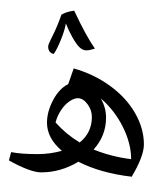

<svg xmlns="http://www.w3.org/2000/svg" viewBox="-20 -853 671 800"><path d="M151.4 -134.8Q106.9 -134.8 17.1 -184.6L26.4 -219.2Q67.9 -210.9 136.7 -210.9Q188.5 -210.9 237.8 -224.6Q175.8 -277.3 175.8 -341.8Q175.8 -387.7 201.2 -435.8Q226.6 -483.9 264.2 -502.4L287.1 -567.9Q370.6 -544.4 437.7 -495.8Q504.9 -447.3 542.2 -382.8Q579.6 -318.4 579.6 -251Q579.6 -202.6 528.8 -116.7Q398.9 -131.8 306.6 -179.2Q233.4 -134.8 151.4 -134.8ZM362.8 -365.7Q362.8 -394.5 344.5 -419.2Q326.2 -443.8 304.2 -443.8Q288.6 -443.8 269.5 -430.9Q250.5 -418 234.9 -394.8Q219.2 -371.6 211.4 -342.8Q254.9 -293.9 312 -259.3Q362.8 -300.3 362.8 -365.7ZM526.4 -189.9Q526.4 -255.4 491.5 -325Q456.5 -394.5 399.9 -442.9Q421.9 -404.8 421.9 -362.8Q421.9 -287.6 370.1 -230Q444.8 -199.7 526.4 -189.9ZM267.6 -616.7ZM335 -73.2ZM204.1 -628.4Q194.8 -629.4 187.7 -637.2Q180.7 -645 180.7 -659.7Q180.7 -667 195.3 -696.3Q217.8 -739.3 235.8 -791.5Q255.4 -804.2 289.1 -808.6Q338.4 -703.1 375.5 -650.4L359.4 -646Q348.6 -643.1 340.3 -643.1Q324.2 -643.1 310.5 -656.7Q296.9 -670.4 281.2 -698.5Q265.6 -726.6 254.4 -755.4Q250 -727.1 233.6 -687Q217.3 -647 204.1 -628.4ZM267.6 -617.2ZM253.4 -833Z"/></svg>

Font: Noto Naskh Arabic UI
Style: Regular
Weight: 400
Designer: Monotype Design team
Foundry: Monotype Imaging Inc.
Version: Version 1.05